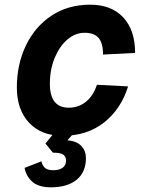

<svg xmlns="http://www.w3.org/2000/svg" viewBox="-20 -568 640 820"><path d="M248 12Q156 12 104 -44Q52 -100 52 -194Q52 -294 91 -374.5Q130 -455 200.5 -501.5Q271 -548 365 -548Q456 -548 506.5 -493.5Q557 -439 557 -342L420 -335Q420 -384 401 -406Q382 -428 342 -428Q301 -428 267.5 -399Q234 -370 213.5 -320.5Q193 -271 193 -210Q193 -108 274 -108Q315 -108 346.5 -133Q378 -158 394 -206L527 -199Q497 -102 424.5 -45Q352 12 248 12ZM197 232Q146 232 119 209Q92 186 85 149L157 121Q161 140 172.5 149.5Q184 159 208 159Q233 159 247.5 148.5Q262 138 262 117Q262 102 251 93Q240 84 206 84L174 45L219 -10H305L268 31Q309 35 328 56Q347 77 347 107Q347 167 307.5 199.5Q268 232 197 232Z"/></svg>

Font: Geist Mono
Style: Bold Italic
Weight: 700
Italic angle: -12°
Monospace: yes
Designer: Basement.studio, Andrés Briganti, Mateo Zaragoza
Foundry: Basement.studio, Vercel, Andrés Briganti, Guido Ferreyra, Mateo Zaragoza
Version: Version 1.500; ttfautohint (v1.8.4.7-5d5b)